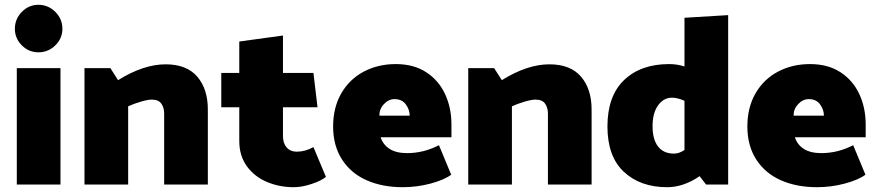

<svg xmlns="http://www.w3.org/2000/svg" viewBox="-20 -769 3647 800"><path d="M240 -649Q240 -690 210.5 -719.5Q181 -749 140 -749Q100 -749 71 -719.5Q42 -690 42 -649Q42 -609 71 -580Q100 -551 140 -551Q181 -551 210.5 -580Q240 -609 240 -649ZM50 -485V0H232V-485Z M612 -354Q640 -354 652 -337.5Q664 -321 664 -296V0H846V-313Q846 -398 802 -449.5Q758 -501 670 -501Q578 -501 472 -435L440 -485H332V0H514V-326Q538 -337 567 -345.5Q596 -354 612 -354Z M1159 -621 977 -596V-465H902V-322H977V-182Q977 -120 1008.5 -76.5Q1040 -33 1092 -11Q1144 11 1204 11Q1238 11 1278.5 -2.5Q1319 -16 1338 -32L1286 -156Q1252 -137 1216 -137Q1190 -137 1174.5 -154.5Q1159 -172 1159 -202V-322H1303L1286 -465H1159Z M1629 -502Q1555 -502 1495.5 -470.5Q1436 -439 1402 -380Q1368 -321 1368 -242Q1368 -162 1405 -104.5Q1442 -47 1507.5 -18Q1573 11 1658 11Q1717 11 1773.5 -4Q1830 -19 1860 -41L1809 -164Q1745 -131 1676 -131Q1631 -131 1603.5 -148.5Q1576 -166 1566 -197H1861V-250Q1861 -320 1834.5 -377Q1808 -434 1756 -468Q1704 -502 1629 -502ZM1624 -356Q1655 -356 1671 -334Q1687 -312 1687 -287H1561Q1560 -314 1579.5 -335Q1599 -356 1624 -356Z M2211 -354Q2239 -354 2251 -337.5Q2263 -321 2263 -296V0H2445V-313Q2445 -398 2401 -449.5Q2357 -501 2269 -501Q2177 -501 2071 -435L2039 -485H1931V0H2113V-326Q2137 -337 2166 -345.5Q2195 -354 2211 -354Z M3014 0H2922L2895 -35Q2865 -14 2830.5 -1.5Q2796 11 2760 11Q2648 11 2579.5 -53Q2511 -117 2511 -242Q2511 -369 2580.5 -435.5Q2650 -502 2768 -502Q2802 -502 2832 -492V-695L3014 -706ZM2788 -129Q2810 -129 2832 -144V-349Q2803 -362 2780 -362Q2745 -362 2722 -330Q2699 -298 2699 -243Q2699 -188 2722 -158.5Q2745 -129 2788 -129Z M3355 -502Q3281 -502 3221.5 -470.5Q3162 -439 3128 -380Q3094 -321 3094 -242Q3094 -162 3131 -104.5Q3168 -47 3233.5 -18Q3299 11 3384 11Q3443 11 3499.5 -4Q3556 -19 3586 -41L3535 -164Q3471 -131 3402 -131Q3357 -131 3329.5 -148.5Q3302 -166 3292 -197H3587V-250Q3587 -320 3560.5 -377Q3534 -434 3482 -468Q3430 -502 3355 -502ZM3350 -356Q3381 -356 3397 -334Q3413 -312 3413 -287H3287Q3286 -314 3305.5 -335Q3325 -356 3350 -356Z"/></svg>

Font: Catamaran
Style: Regular
Weight: 900
Designer: Pria Ravichandran
Version: Version 1.001;PS 001.000;hotconv 1.0.70;makeotf.lib2.5.58329